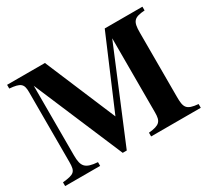

<svg xmlns="http://www.w3.org/2000/svg" viewBox="-133 -894 1210 1112"><g transform="rotate(-30 472.0 -338.0)"><path d="M921 0V-25C841 -32 833 -53 833 -126V-554C833 -629 848 -646 921 -651V-676H669L468 -204L269 -676H16V-651C89 -645 105 -631 105 -577V-108C105 -43 92 -33 14 -25V0H248V-25C166 -31 147 -53 147 -129V-594L399 0H426L678 -605V-109C678 -50 664 -32 589 -25V0Z"/></g></svg>

Font: XITS Math
Style: Bold
Weight: 700
Designer: MicroPress Inc., with final additions and corrections provided by Coen Hoffman, Elsevier (retired)
Version: Version 1.105